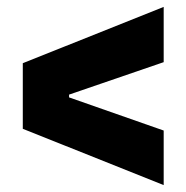

<svg xmlns="http://www.w3.org/2000/svg" viewBox="-20 -612 540 556"><path d="M454 -76 46 -239V-429L454 -592V-432L180 -338V-330L454 -234Z"/></svg>

Font: Bricolage Grotesque 72pt ExtraBold
Style: Regular
Weight: 800
Designer: Mathieu Triay
Foundry: Atelier Triay
Version: Version 1.001;gftools[0.9.33.dev8+g029e19f]